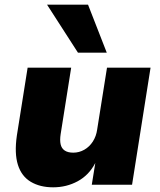

<svg xmlns="http://www.w3.org/2000/svg" viewBox="-20 -789 685 820"><path d="M207 11Q151 11 111.5 -12.5Q72 -36 56.5 -85Q41 -134 52 -210L98 -500H284L239 -216Q235 -190 239 -172.5Q243 -155 256.5 -146Q270 -137 293 -137Q318 -137 340 -149.5Q362 -162 376.5 -184.5Q391 -207 395 -236L437 -500H623L544 0H372L387 -93Q360 -41 312 -15Q264 11 207 11ZM313 -564 181 -769H356L436 -564Z"/></svg>

Font: Nunito Sans 9pt Black
Style: Italic
Weight: 900
Italic angle: -9°
Version: Version 3.101;gftools[0.9.27]